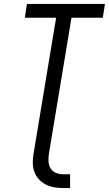

<svg xmlns="http://www.w3.org/2000/svg" viewBox="-20 -755 553 975"><path d="M301 200Q278 200 255 196Q232 192 212.5 182Q193 172 178 156Q163 140 155 119Q147 98 146.5 74.5Q146 51 150 28L265 -665H106L117 -735H513L502 -665H343L228 28Q225 47 226.5 66.5Q228 86 237.5 101Q247 116 264.5 123Q282 130 301 130H336V200Z"/></svg>

Font: Iosevka SS04 Oblique
Style: Regular
Weight: 400
Italic angle: -9°
Monospace: yes
Designer: Belleve Invis
Foundry: Belleve Invis
Version: Version 19.0.0; ttfautohint (v1.8.4)